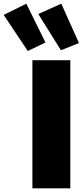

<svg xmlns="http://www.w3.org/2000/svg" viewBox="-133 -1023 449 1043"><path d="M10 -1003 -113 -942 18 -746 114 -792ZM200 -1003 75 -947 198 -750 296 -789ZM249 -696H43V0H249Z"/></svg>

Font: Fira Sans Heavy
Style: Regular
Weight: 900
Designer: bBox Type GmbH & Carrois Corporate GbR & Edenspiekermann AG
Foundry: bBox Type GmbH & Carrois Corporate GbR & Edenspiekermann AG
Version: Version 4.300;PS 004.300;hotconv 1.0.88;makeotf.lib2.5.64775